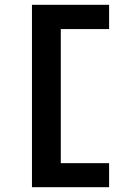

<svg xmlns="http://www.w3.org/2000/svg" viewBox="-20 -689 540 799"><path d="M113 90V-669H434V-568H233V-10H434V90Z"/></svg>

Font: Inconsolata ExtraBold
Style: Regular
Weight: 800
Designer: Raph Levien, Cyreal, Brenton Simpson
Foundry: Raph Levien, Cyreal, Google
Version: Version 3.001